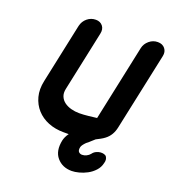

<svg xmlns="http://www.w3.org/2000/svg" viewBox="-135 -667 844 942"><g transform="rotate(20 287.5 -195.5)"><path d="M459 -509Q464 -532 483.5 -548.5Q503 -565 528 -565Q553 -565 566 -548.5Q579 -532 574 -509L488 -105Q479 -61 447 -37Q438 -30 426 -23.5Q414 -17 404 -12Q394 -4 385.5 4.5Q377 13 366 21Q349 38 346 49Q342 67 349 74.5Q356 82 367 82Q378 82 389.5 76.5Q401 71 408 62Q415 52 426 46.5Q437 41 447.5 40Q458 39 467 41.5Q476 44 480 50Q489 64 483 83Q478 106 462 123.5Q446 141 425.5 152Q405 163 383.5 168.5Q362 174 346 174Q297 174 268.5 140.5Q240 107 252 49Q254 40 258.5 30Q263 20 271 9H244Q200 9 164 -5.5Q128 -20 103.5 -47Q79 -74 69 -111.5Q59 -149 69 -195L135 -506Q141 -532 160.5 -548Q180 -564 205 -564Q228 -564 241 -548Q254 -532 248 -506L182 -195Q177 -172 184 -155Q191 -138 206 -127Q221 -116 241.5 -110.5Q262 -105 284 -105Q306 -105 332 -108Q358 -111 375 -113Z"/></g></svg>

Font: VDS
Style: Bold Italic
Weight: 700
Designer: artmaker
Foundry: artmaker
Version: Version 1.000 2009 initial release